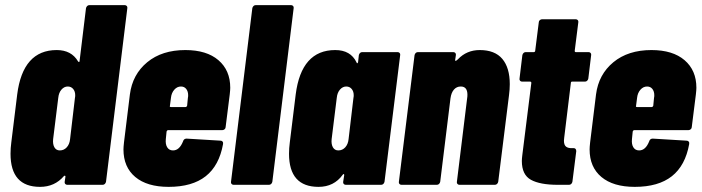

<svg xmlns="http://www.w3.org/2000/svg" viewBox="-20 -720 2733 748"><path d="M328 -700H466Q471 -700 474 -696.5Q477 -693 476 -688L393 -12Q392 -7 388.5 -3.5Q385 0 380 0H242Q237 0 234 -3.5Q231 -7 232 -12L235 -32Q235 -35 233 -35.5Q231 -36 229 -34Q193 8 136 8Q21 8 21 -121Q21 -143 24 -165L47 -352Q69 -525 201 -525Q258 -525 284 -481Q286 -478 288 -478.5Q290 -479 290 -482L315 -688Q316 -693 319.5 -696.5Q323 -700 328 -700ZM253 -178 272 -339Q273 -342 273 -349Q273 -364 265 -373.5Q257 -383 244 -383Q230 -383 219.5 -371Q209 -359 207 -339L187 -178Q185 -158 192 -146Q199 -134 213 -134Q229 -134 240 -146Q251 -158 253 -178Z M846 -213H635Q631 -213 629 -208L626 -178Q624 -158 631.5 -146Q639 -134 654 -134Q679 -134 693 -169Q696 -180 707 -180L839 -172Q844 -172 847 -168.5Q850 -165 849 -159Q834 -75 781.5 -33.5Q729 8 637 8Q553 8 507 -30.5Q461 -69 461 -138Q461 -147 463 -165L486 -352Q496 -430 553.5 -477.5Q611 -525 702 -525Q785 -525 831 -485.5Q877 -446 877 -378Q877 -370 875 -352L859 -225Q859 -220 855 -216.5Q851 -213 846 -213ZM646 -339 642 -308Q640 -303 646 -303H703Q707 -303 709 -308L712 -339Q713 -342 713 -349Q713 -364 705.5 -373.5Q698 -383 685 -383Q670 -383 659 -370.5Q648 -358 646 -339Z M880 -12 963 -688Q964 -693 967.5 -696.5Q971 -700 976 -700H1114Q1119 -700 1122 -696.5Q1125 -693 1124 -688L1041 -12Q1040 -7 1036.5 -3.5Q1033 0 1028 0H890Q885 0 882 -3.5Q879 -7 880 -12Z M1391 -517H1529Q1534 -517 1537 -513.5Q1540 -510 1539 -505L1478 -12Q1477 -7 1473.5 -3.5Q1470 0 1465 0H1327Q1322 0 1319 -3.5Q1316 -7 1317 -12L1321 -38Q1321 -42 1319 -42Q1317 -42 1315 -39Q1281 8 1221 8Q1106 8 1106 -121Q1106 -143 1109 -165L1132 -352Q1154 -525 1286 -525Q1346 -525 1369 -477Q1370 -473 1372 -473.5Q1374 -474 1375 -478L1378 -505Q1379 -510 1382.5 -513.5Q1386 -517 1391 -517ZM1338 -178 1357 -339Q1358 -342 1358 -349Q1358 -364 1350 -373.5Q1342 -383 1329 -383Q1315 -383 1304.5 -371Q1294 -359 1292 -339L1272 -178Q1270 -158 1277 -146Q1284 -134 1298 -134Q1314 -134 1325 -146Q1336 -158 1338 -178Z M1966 -392Q1966 -372 1963 -349L1921 -12Q1920 -7 1916.5 -3.5Q1913 0 1908 0H1770Q1765 0 1762 -3.5Q1759 -7 1760 -12L1800 -338Q1801 -343 1801 -351Q1801 -383 1775 -383Q1759 -383 1748.5 -371Q1738 -359 1735 -337L1695 -12Q1694 -7 1690.5 -3.5Q1687 0 1682 0H1544Q1539 0 1536 -3.5Q1533 -7 1534 -12L1595 -505Q1596 -510 1599.5 -513.5Q1603 -517 1608 -517H1746Q1751 -517 1754 -513.5Q1757 -510 1756 -505L1753 -485Q1753 -483 1755 -483Q1758 -483 1764 -489Q1798 -525 1849 -525Q1908 -525 1937 -490.5Q1966 -456 1966 -392Z M2259 -402H2209Q2204 -402 2204 -397L2178 -183L2177 -172Q2177 -155 2185.5 -148.5Q2194 -142 2210 -143H2214Q2225 -143 2225 -131L2210 -12Q2209 -7 2205.5 -3.5Q2202 0 2197 0H2153Q2084 0 2048.5 -19.5Q2013 -39 2013 -93Q2013 -101 2015 -117L2050 -397Q2050 -402 2045 -402H2014Q2009 -402 2006 -405.5Q2003 -409 2004 -414L2015 -505Q2016 -510 2019.5 -513.5Q2023 -517 2028 -517H2060Q2062 -517 2063.5 -518.5Q2065 -520 2065 -522L2079 -633Q2079 -638 2083 -641.5Q2087 -645 2092 -645H2223Q2228 -645 2231 -641.5Q2234 -638 2233 -633L2219 -522Q2219 -517 2223 -517H2273Q2278 -517 2281 -513.5Q2284 -510 2283 -505L2272 -414Q2271 -409 2267.5 -405.5Q2264 -402 2259 -402Z M2662 -213H2451Q2447 -213 2445 -208L2442 -178Q2440 -158 2447.5 -146Q2455 -134 2470 -134Q2495 -134 2509 -169Q2512 -180 2523 -180L2655 -172Q2660 -172 2663 -168.5Q2666 -165 2665 -159Q2650 -75 2597.5 -33.5Q2545 8 2453 8Q2369 8 2323 -30.5Q2277 -69 2277 -138Q2277 -147 2279 -165L2302 -352Q2312 -430 2369.5 -477.5Q2427 -525 2518 -525Q2601 -525 2647 -485.5Q2693 -446 2693 -378Q2693 -370 2691 -352L2675 -225Q2675 -220 2671 -216.5Q2667 -213 2662 -213ZM2462 -339 2458 -308Q2456 -303 2462 -303H2519Q2523 -303 2525 -308L2528 -339Q2529 -342 2529 -349Q2529 -364 2521.5 -373.5Q2514 -383 2501 -383Q2486 -383 2475 -370.5Q2464 -358 2462 -339Z"/></svg>

Font: Barlow Condensed ExtraBold
Style: Italic
Weight: 800
Width: 3
Italic angle: -7°
Designer: Jeremy Tribby
Foundry: Tribby Type
Version: Version 1.408